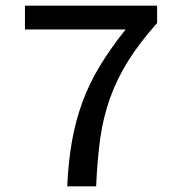

<svg xmlns="http://www.w3.org/2000/svg" viewBox="-20 -657 640 677"><path d="M217 0Q221 -88 234 -160.5Q247 -233 271 -298Q295 -363 332.5 -425Q370 -487 423 -553H68V-637H534V-576Q471 -505 431.5 -441.5Q392 -378 368 -311Q344 -244 333.5 -169Q323 -94 319 0Z"/></svg>

Font: Source Code Pro Medium
Style: Regular
Weight: 500
Monospace: yes
Designer: Paul D. Hunt, Teo Tuominen
Foundry: Adobe Systems Incorporated
Version: Version 2.030;PS 1.000;hotconv 16.6.51;makeotf.lib2.5.65220